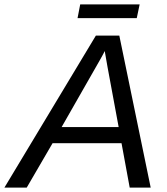

<svg xmlns="http://www.w3.org/2000/svg" viewBox="-69 -849 756 869"><path d="M613 0H518L481 -201H169L52 0H-49L365 -688H471ZM418 -544 405 -618Q400 -607 387 -584L210 -274H468ZM563 -829 550 -767H282L294 -829Z"/></svg>

Font: Libra Sans
Style: Italic
Weight: 400
Italic angle: -12°
Foundry: Context Ltd
Version: Version 1.002